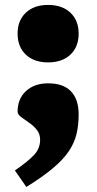

<svg xmlns="http://www.w3.org/2000/svg" viewBox="-20 -557 396 780"><path d="M175.5 -537Q232.5 -537 266 -505.5Q299.5 -474 299.5 -420.5Q299.5 -366.5 266 -335Q232.5 -303.5 175.5 -303.5Q118.5 -303.5 85 -335Q51.5 -366.5 51.5 -420.5Q51.5 -474 85 -505.5Q118.5 -537 175.5 -537ZM40.5 135.5Q94.5 98.5 118.8 72Q143 45.5 143 11Q143 -13 129.2 -30Q115.5 -47 97.2 -59.2Q79 -71.5 65.2 -82Q51.5 -92.5 51.5 -103.5Q51.5 -155.5 85.5 -187Q119.5 -218.5 175.5 -218.5Q237.5 -218.5 268.5 -185.8Q299.5 -153 299.5 -92.5Q299.5 -49.5 291 -13.2Q282.5 23 259.8 57Q237 91 195.2 126.2Q153.5 161.5 87 202.5Z"/></svg>

Font: Newsreader Caption ExtraBold
Style: Regular
Weight: 800
Designer: Hugues Gentile
Foundry: Production Type
Version: Version 1.001